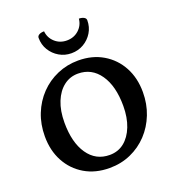

<svg xmlns="http://www.w3.org/2000/svg" viewBox="-158 -1010 1039 1145"><g transform="rotate(-20 362.0 -438.0)"><path d="M342 12Q252 12 184.5 -28Q117 -68 79.5 -137.5Q42 -207 42 -297Q42 -374 68 -439Q94 -504 140.5 -552.5Q187 -601 249.5 -628Q312 -655 383 -655Q472 -655 539.5 -615Q607 -575 644.5 -505.5Q682 -436 682 -346Q682 -271 656.5 -206Q631 -141 585 -92Q539 -43 477 -15.5Q415 12 342 12ZM369 -61Q422 -61 461 -92Q500 -123 522 -179Q544 -235 544 -309Q544 -435 493 -508.5Q442 -582 355 -582Q304 -582 264.5 -551.5Q225 -521 202.5 -465.5Q180 -410 180 -334Q180 -208 230.5 -134.5Q281 -61 369 -61ZM362 -709Q320 -709 285 -729.5Q250 -750 229 -784.5Q208 -819 208 -862Q208 -874 220 -881Q232 -888 252 -888Q256 -846 287 -818Q318 -790 362 -790Q407 -790 438 -818Q469 -846 473 -888Q492 -888 504.5 -881Q517 -874 517 -862Q517 -819 496 -784.5Q475 -750 440 -729.5Q405 -709 362 -709Z"/></g></svg>

Font: Petrona
Style: Bold
Weight: 700
Designer: Ringo R. Seeber
Foundry: Ringo R. Seeber
Version: Version 2.001; ttfautohint (v1.8.3)